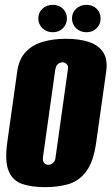

<svg xmlns="http://www.w3.org/2000/svg" viewBox="-20 -760 460 792"><path d="M166 12Q111 12 72 -1Q33 -14 16 -54Q-1 -94 10 -173L51 -465Q58 -515 85 -544.5Q112 -574 155 -587Q198 -600 252 -600Q307 -600 346.5 -587Q386 -574 405.5 -544.5Q425 -515 418 -465L377 -174Q366 -94 336.5 -54Q307 -14 264 -1Q221 12 166 12ZM179 -80Q184 -80 190.5 -82.5Q197 -85 202.5 -92Q208 -99 209 -110L260 -473Q262 -485 258 -491.5Q254 -498 248.5 -500.5Q243 -503 238 -503Q233 -503 226.5 -500.5Q220 -498 215 -491.5Q210 -485 208 -473L157 -110Q156 -99 159.5 -92Q163 -85 168.5 -82.5Q174 -80 179 -80ZM198 -627Q172 -627 155 -643.5Q138 -660 138 -684Q138 -708 155 -724Q172 -740 198 -740Q223 -740 239.5 -724Q256 -708 256 -684Q256 -660 239.5 -643.5Q223 -627 198 -627ZM337 -627Q311 -627 294 -643.5Q277 -660 277 -684Q277 -708 294 -724Q311 -740 337 -740Q362 -740 378.5 -724Q395 -708 395 -684Q395 -660 378.5 -643.5Q362 -627 337 -627Z"/></svg>

Font: Alumni Sans Black
Style: Italic
Weight: 900
Italic angle: -8°
Version: Version 1.016